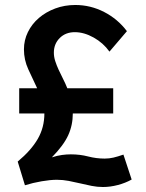

<svg xmlns="http://www.w3.org/2000/svg" viewBox="-20 -735 585 770"><path d="M57 -381H129Q111 -419 93.5 -457Q76 -495 76 -537Q76 -574 92 -606.5Q108 -639 136 -663Q164 -687 201.5 -701Q239 -715 282 -715Q343 -715 397.5 -687Q452 -659 489 -610L419 -528Q394 -563 355.5 -584.5Q317 -606 280 -606Q243 -606 219.5 -582.5Q196 -559 196 -524Q196 -507 201.5 -490Q207 -473 215 -455.5Q223 -438 232.5 -419.5Q242 -401 250 -381H434V-280H272Q272 -233 253.5 -192.5Q235 -152 188 -104Q210 -111 228.5 -113.5Q247 -116 264 -116Q301 -116 333.5 -107.5Q366 -99 400 -99Q418 -99 435 -103Q452 -107 475 -115L508 -15Q483 -1 452.5 7Q422 15 393 15Q370 15 347.5 10.5Q325 6 302 0.5Q279 -5 255.5 -9.5Q232 -14 208 -14Q182 -14 147 -8Q112 -2 80 8L51 -87Q105 -132 131.5 -178Q158 -224 158 -280H57Z"/></svg>

Font: Oxford Sans
Style: Bold
Weight: 700
Designer: Matt McInerney, Pablo Impallari, Rodrigo Fuenzalida
Foundry: Matt McInerney, Pablo Impallari, Rodrigo Fuenzalida
Version: Version 3.000g; ttfautohint (v1.5) -l 8 -r 28 -G 28 -x 14 -D